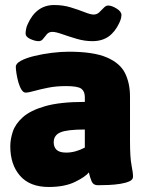

<svg xmlns="http://www.w3.org/2000/svg" viewBox="-20 -737 585 765"><path d="M174 8Q99 8 60 -36.5Q21 -81 21 -154Q21 -182 31 -212.5Q41 -243 71 -270Q101 -297 160 -314Q219 -331 318 -331V-350Q318 -373 304 -383.5Q290 -394 243 -394Q204 -394 171.5 -387.5Q139 -381 116 -374.5Q93 -368 82 -368Q73 -368 65.5 -380Q58 -392 53 -410Q48 -428 45.5 -445Q43 -462 43 -471Q43 -484 63.5 -495Q84 -506 117 -514Q150 -522 186.5 -526.5Q223 -531 254 -531Q353 -531 406 -508Q459 -485 478.5 -445Q498 -405 498 -352V-176Q498 -109 504 -79Q510 -49 510 -33Q510 -21 495.5 -14.5Q481 -8 459 -4.5Q437 -1 413 0Q389 1 370 1Q352 1 345.5 -13.5Q339 -28 334 -50Q321 -33 279.5 -12.5Q238 8 174 8ZM244 -129Q280 -129 318 -149V-221Q247 -221 220.5 -209.5Q194 -198 194 -170Q194 -151 205.5 -140Q217 -129 244 -129ZM134 -573Q120 -573 101 -581.5Q82 -590 82 -604Q82 -611 84 -621.5Q86 -632 90 -640Q124 -717 196 -717Q231 -717 262 -707.5Q293 -698 317 -688.5Q341 -679 353 -679Q366 -679 375.5 -688Q385 -697 393.5 -706Q402 -715 411 -715Q425 -715 444.5 -703Q464 -691 464 -677Q464 -673 462.5 -665.5Q461 -658 455 -645Q438 -609 412 -591Q386 -573 348 -573Q317 -573 285 -582.5Q253 -592 227.5 -601Q202 -610 189 -610Q175 -610 167 -601Q159 -592 152 -582.5Q145 -573 134 -573Z"/></svg>

Font: Asap Black
Style: Regular
Weight: 900
Designer: Pablo Cosgaya
Foundry: Omnibus-Type
Version: Version 3.001; ttfautohint (v1.8.4.7-5d5b)